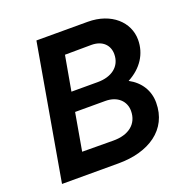

<svg xmlns="http://www.w3.org/2000/svg" viewBox="-125 -818 915 936"><g transform="rotate(-20 332.0 -350.0)"><path d="M40 0H334C490 0 607 -75 607 -216C607 -278 575 -330 517 -361C589 -399 629 -461 629 -534C629 -625 551 -700 428 -700H162ZM346 -113 186 -114 220 -308H377C440 -308 478 -270 478 -220C478 -152 427 -112 346 -113ZM237 -407 269 -587 406 -588C465 -588 496 -553 496 -508C496 -443 445 -407 374 -407Z"/></g></svg>

Font: Fixel Display SemiBold
Style: Italic
Weight: 600
Italic angle: -10°
Designer: AlfaBravo + MacPaw
Foundry: Kyrylo Tkachov, Marchela Mozhyna, Serhii Makarenko, Maria Weinstein, Zakhar Kryvoshyya
Version: Version 1.210;Glyphs 3.2 (3217)